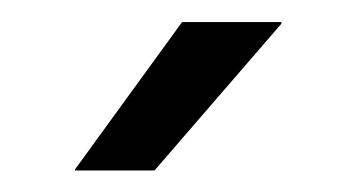

<svg xmlns="http://www.w3.org/2000/svg" viewBox="-20 -703 324 174"><path d="M48 -549.5 145 -683H235V-681.5L120 -548.5H48Z"/></svg>

Font: Anek Kannada
Style: Regular
Weight: 400
Version: Version 1.003